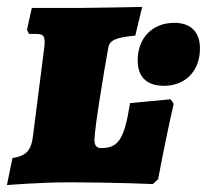

<svg xmlns="http://www.w3.org/2000/svg" viewBox="-37 -527 599 555"><path d="M164 0C288 0 405 5 405 5L420 -9C441 -122 465 -227 465 -227C463 -231 459 -236 456 -240L339 -229C322 -123 305 -99 255 -99C243 -99 236 -106 236 -122C236 -155 264 -323 276 -389C279 -410 297 -419 354 -424L374 -507C374 -507 232 -504 192 -504H55L41 -441C43 -437 45 -433 47 -429H67C85 -429 92 -425 92 -406C92 -402 92 -396 91 -390L59 -139C54 -92 40 -77 -1 -70L-17 8C-17 8 77 0 164 0ZM437 -279C499 -279 541 -322 541 -387C541 -434 515 -461 467 -461C404 -461 361 -418 361 -352C361 -305 387 -279 437 -279Z"/></svg>

Font: Alegreya SC Black
Style: Italic
Weight: 900
Italic angle: -7°
Designer: Juan Pablo del Peral
Foundry: Huerta Tipografica
Version: Version 2.007;PS 002.007;hotconv 1.0.88;makeotf.lib2.5.64775